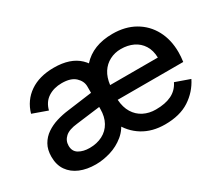

<svg xmlns="http://www.w3.org/2000/svg" viewBox="-97 -720 1075 941"><g transform="rotate(-30 441.0 -250.0)"><path d="M607 7Q535 7 482 -25.5Q429 -58 400 -116.5Q371 -175 371 -253Q371 -371 432 -439Q493 -507 604 -507Q676 -507 729 -476.5Q782 -446 811 -392Q840 -338 840 -267Q840 -255 839 -242Q838 -229 836 -214H465Q468 -170 486.5 -140Q505 -110 535.5 -94.5Q566 -79 604 -79Q658 -79 693.5 -96.5Q729 -114 747 -151L829 -122Q800 -64 745.5 -28.5Q691 7 607 7ZM739 -295Q738 -336 720 -364.5Q702 -393 671.5 -407.5Q641 -422 602 -422Q568 -422 539 -407Q510 -392 492 -364Q474 -336 469 -295ZM423 -199 431 -127Q413 -77 377.5 -48Q342 -19 299 -6Q256 7 215 7Q165 7 126.5 -9Q88 -25 66 -56.5Q44 -88 44 -134Q44 -174 60 -202Q76 -230 102.5 -248Q129 -266 161.5 -276Q194 -286 227 -290L369 -309V-345Q369 -375 344 -398.5Q319 -422 268 -422Q223 -422 190.5 -401Q158 -380 147 -337L63 -367Q82 -433 136 -470Q190 -507 272 -507Q365 -507 414.5 -459.5Q464 -412 464 -336V-234ZM369 -229 235 -212Q187 -207 165.5 -187.5Q144 -168 144 -139Q144 -107 168.5 -92.5Q193 -78 229 -78Q270 -78 302 -94.5Q334 -111 351.5 -142.5Q369 -174 369 -217Z"/></g></svg>

Font: Albert Sans Medium
Style: Regular
Weight: 500
Designer: Andreas Rasmussen
Foundry: a.Foundry
Version: Version 1.025